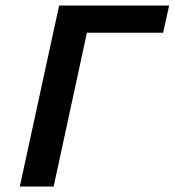

<svg xmlns="http://www.w3.org/2000/svg" viewBox="-20 -678 635 698"><path d="M595 -658 573 -559H296L175 0H52L195 -658Z"/></svg>

Font: EauTest
Style: Bold Italic
Weight: 700
Italic angle: -12°
Designer: Christian Thalmann (Catharsis Fonts)
Version: Version 0.001;PS 000.001;hotconv 1.0.88;makeotf.lib2.5.64775